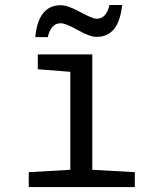

<svg xmlns="http://www.w3.org/2000/svg" viewBox="-20 -756 640 776"><path d="M264.2 -465.8 132.8 -476.1V-536.1H353V-69.8L524.9 -60.1V0H96.2V-60.1L264.2 -69.8ZM173.3 -606H122.6Q134.8 -734.9 225.6 -734.9Q253.9 -734.9 304.2 -707.5Q354 -680.2 370.6 -680.2Q409.7 -680.2 422.4 -735.8H473.6Q460.4 -606.9 370.6 -606.9Q342.8 -606.9 293.9 -634.8Q245.1 -662.1 225.6 -662.1Q185.5 -662.1 173.3 -606Z"/></svg>

Font: Noto Mono
Style: Regular
Weight: 400
Designer: Monotype Design Team
Foundry: Monotype Imaging Inc.
Version: Version 1.00